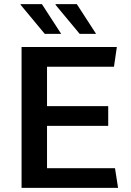

<svg xmlns="http://www.w3.org/2000/svg" viewBox="-20 -915 636 935"><path d="M85 0V-686H549L535 -590H209V-398H507V-302H209V-96H540L555 0ZM368 -750 250 -892 252 -895H354L448 -750ZM198 -750 80 -892 81 -895H184L278 -750Z"/></svg>

Font: Chivo Medium Medium
Style: Regular
Weight: 500
Version: Version 2.002